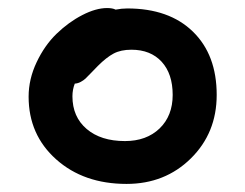

<svg xmlns="http://www.w3.org/2000/svg" viewBox="-20 -496 606 475"><path d="M293 -41Q187 -41 118.9 -101.8Q50.8 -162.6 50.8 -256.8Q50.8 -300.3 70.6 -342Q90.3 -383.8 120.1 -412.6Q149.9 -441.4 183.6 -458.7Q217.3 -476.1 245.1 -476.1Q258.3 -476.1 266.1 -472.2Q280.8 -475.1 294.9 -475.1Q398.4 -475.1 457.3 -417.7Q516.1 -360.4 516.1 -261.2Q516.1 -167 452.1 -104Q388.2 -41 293 -41ZM159.2 -257.8Q159.2 -207 194.3 -177Q229.5 -147 289.1 -147Q342.3 -147 374.8 -178.2Q407.2 -209.5 407.2 -261.2Q407.2 -313.5 379.9 -343.3Q352.5 -373 305.2 -373Q278.8 -373 261 -363.5Q243.2 -354 222.2 -333Q215.3 -326.2 205.6 -315.9Q195.8 -305.7 191.4 -301.5Q187 -297.4 179.9 -293.5Q172.9 -289.6 165 -289.1Q159.2 -274.4 159.2 -257.8Z"/></svg>

Font: Shantell Sans Irregular Bouncy
Style: Regular
Weight: 500
Designer: Stephen Nixon, Anya Danilova, Shantell Martin
Foundry: Arrow Type
Version: Version 1.006;[9816181b4]